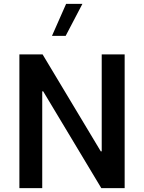

<svg xmlns="http://www.w3.org/2000/svg" viewBox="-20 -981 749 1001"><path d="M324.7 -960.9H409.7L322.3 -793.9H251ZM510.3 -697.3H629.9V0H508.3L205.1 -504.9H200.2V0H81.1V-697.3H202.1L505.4 -191.9H510.3Z"/></svg>

Font: Estedad-FD SemiBold
Style: Regular
Weight: 600
Designer: Amin Abedi
Version: Version 7.3